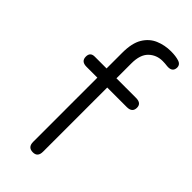

<svg xmlns="http://www.w3.org/2000/svg" viewBox="-233 -776 825 825"><g transform="rotate(45 180.0 -363.5)"><path d="M159 0Q128 0 128 -33V-423H62Q29 -423 29 -452Q29 -479 56 -479H128V-574Q128 -633 148 -666Q168 -699 201 -713Q234 -727 272 -727Q301 -727 321 -720.5Q341 -714 340 -694Q338 -667 305 -670Q297 -671 290.5 -671.5Q284 -672 276 -672Q239 -672 213.5 -647.5Q188 -623 188 -570V-479H307Q340 -479 340 -452Q340 -423 307 -423H188V-33Q188 0 159 0Z"/></g></svg>

Font: Zen Maru Gothic
Style: Regular
Weight: 400
Designer: Yoshimichi Ohira
Foundry: Positype
Version: Version 1.002